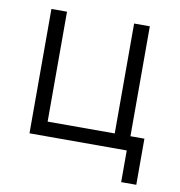

<svg xmlns="http://www.w3.org/2000/svg" viewBox="-75 -587 736 787"><g transform="rotate(10 293.0 -193.5)"><path d="M76.2 0V-517.6H141.1V-60.1H420.4V-517.6H485.8V-60.1H543.9V131.8H481V0Z"/></g></svg>

Font: CaskaydiaMono NF Light
Style: Regular
Weight: 300
Designer: Aaron Bell
Foundry: Saja Typeworks
Version: Version 2111.001; ttfautohint (v1.8.4);Nerd Fonts 3.1.1